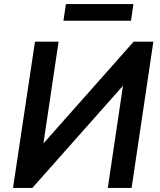

<svg xmlns="http://www.w3.org/2000/svg" viewBox="-20 -924 786 944"><path d="M44 0 152 -719H268L190 -195L176 -199L637 -719H734L627 0H510L588 -525L602 -522L139 0ZM292 -822 304 -904H636L624 -822Z"/></svg>

Font: Nunitoga
Style: Bold Italic
Weight: 700
Italic angle: -9°
Designer: Vernon Adams
Foundry: Vernon Adams
Version: Version 1.0